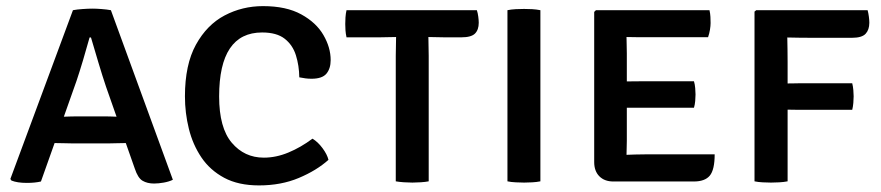

<svg xmlns="http://www.w3.org/2000/svg" viewBox="-20 -578 2809 612"><path d="M206.5 -121Q200.5 -121 182.8 -121.5Q165 -122 154 -122L110.5 0.5Q92 5 65.5 5Q35 5 16.5 -2.5L13 -7.5L212.5 -545.5Q225.5 -548 243.5 -549.2Q261.5 -550.5 275 -550.5Q287 -550.5 303.5 -549.2Q320 -548 333.5 -545.5L531 -5Q519 1 502 4Q485 7 471 7Q449.5 7 434.5 -1.8Q419.5 -10.5 409.5 -41L381 -122Q371 -122 354 -121.5Q337 -121 331 -121ZM224 -320.5 183.5 -206Q194 -206.5 208.2 -206.8Q222.5 -207 228 -207H312Q317.5 -207 329.8 -206.8Q342 -206.5 351.5 -206L318 -301.5Q307 -334 293.5 -379.2Q280 -424.5 270 -458.5H265.5Q256.5 -426 244.8 -386.5Q233 -347 224 -320.5Z M934 -331.5Q933.5 -369 923.2 -401.8Q913 -434.5 887.5 -454.5Q862 -474.5 815.5 -474.5Q678.5 -474.5 678.5 -270.5Q678.5 -170.5 718.8 -123Q759 -75.5 821 -75.5Q860 -75.5 899.2 -91.8Q938.5 -108 976 -136Q993 -126 1008 -105.8Q1023 -85.5 1027 -68.5Q989 -34.5 932.5 -10.8Q876 13 805.5 13Q740 13 694.8 -11.2Q649.5 -35.5 622 -76.2Q594.5 -117 582 -167.5Q569.5 -218 569.5 -271Q569.5 -372 604.5 -435.5Q639.5 -499 696 -528.8Q752.5 -558.5 818.5 -558.5Q892.5 -558.5 940.2 -532.2Q988 -506 1011 -466.2Q1034 -426.5 1034 -386.5Q1034 -359.5 1020.5 -343.2Q1007 -327 973 -327Q963 -327 953.8 -328.2Q944.5 -329.5 934 -331.5Z M1241.5 -400Q1241.5 -416.5 1242 -429.8Q1242.5 -443 1242.5 -460Q1233 -460 1216 -459.5Q1199 -459 1189.5 -459H1084.5Q1082 -470.5 1081.2 -481.5Q1080.5 -492.5 1080.5 -501.5Q1080.5 -510.5 1081.2 -522.5Q1082 -534.5 1084.5 -545.5H1500Q1503 -536.5 1504.5 -525Q1506 -513.5 1506 -505.5Q1506 -483 1494 -471Q1482 -459 1450.5 -459H1397.5Q1388.5 -459 1371.5 -459.5Q1354.5 -460 1345.5 -460Q1345.5 -443 1346 -429.8Q1346.5 -416.5 1346.5 -400V0Q1336.5 2 1321.5 3Q1306.5 4 1294.5 4Q1282.5 4 1267.5 3Q1252.5 2 1241.5 0Z M1597.5 -545.5Q1609 -548 1624.2 -548.8Q1639.5 -549.5 1650.5 -549.5Q1662.5 -549.5 1676.2 -548.8Q1690 -548 1702.5 -545.5V0Q1690 2.5 1676.2 3.2Q1662.5 4 1650.5 4Q1639.5 4 1624.2 3.2Q1609 2.5 1597.5 0Z M2258 -86Q2258 -37 2242.5 -18.2Q2227 0.5 2191.5 0.5H1935Q1907 0.5 1890.5 -16Q1874 -32.5 1874 -61.5V-540L1879.5 -545.5H2241.5Q2244 -534.5 2244.5 -524Q2245 -513.5 2245 -504.5Q2245 -495.5 2243 -483.2Q2241 -471 2237 -459.5H2034.5Q2024.5 -459.5 2008.8 -459.5Q1993 -459.5 1977 -460Q1977 -448 1977.5 -435.8Q1978 -423.5 1978 -408V-318.5Q1994 -318.5 2009.5 -318.8Q2025 -319 2034.5 -319H2192Q2195 -309 2196 -297Q2197 -285 2197 -277Q2197 -268 2196 -256.2Q2195 -244.5 2192 -234.5H2034.5Q2025 -234.5 2009.5 -234.5Q1994 -234.5 1978 -234.5V-129.5Q1978 -116.5 1977.5 -105.2Q1977 -94 1977 -84.5Q1990.5 -85 2004.2 -85.5Q2018 -86 2037.5 -86Z M2490.5 0Q2477.5 2.5 2463.5 3.2Q2449.5 4 2437.5 4Q2425 4 2411 3.2Q2397 2.5 2385 0V-541L2390.5 -545.5H2745.5Q2748 -536.5 2749.5 -525Q2751 -513.5 2751 -505.5Q2751 -483 2739 -470.2Q2727 -457.5 2695.5 -457.5H2571Q2548.5 -457.5 2528.2 -457.8Q2508 -458 2489.5 -458.5Q2490 -438.5 2490.2 -418.5Q2490.5 -398.5 2490.5 -379V-312Q2499.5 -312 2508.2 -312.2Q2517 -312.5 2524.5 -312.5H2696.5Q2699 -302.5 2700 -291Q2701 -279.5 2701 -271Q2701 -262 2700 -250Q2699 -238 2696.5 -228H2524.5Q2517 -228 2508.2 -228.2Q2499.5 -228.5 2490.5 -228.5Z"/></svg>

Font: Signika SC
Style: Regular
Weight: 400
Designer: Anna Giedryś
Foundry: Anna Giedryś
Version: Version 2.000; ttfautohint (v1.8.3) -l 8 -r 50 -G 200 -x 9 -